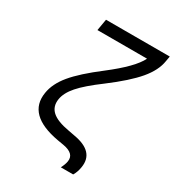

<svg xmlns="http://www.w3.org/2000/svg" viewBox="-203 -859 1006 1103"><g transform="rotate(30 300.0 -308.0)"><path d="M596 -740 590 -706Q580 -641 523.5 -574Q467 -507 349 -418Q256 -349 214 -301Q172 -253 165 -208Q157 -157 191 -126Q225 -95 306 -81L348 -73Q494 -48 475 64Q470 97 454 124H372Q387 95 390 75Q400 19 321 5L280 -2Q167 -22 117 -72Q67 -122 80 -201Q90 -266 143.5 -330.5Q197 -395 311 -482Q455 -593 489 -664H160L173 -740Z"/></g></svg>

Font: CommitMono
Style: Italic
Weight: 400
Monospace: yes
Designer: Eigil Nikolajsen
Foundry: Eigil Nikolajsen
Version: Version 1.143